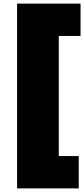

<svg xmlns="http://www.w3.org/2000/svg" viewBox="-20 -828 468 1068"><path d="M75 220V-808H428V-628H307V40H418V220Z"/></svg>

Font: Encode Sans Expanded Black
Style: Regular
Weight: 900
Width: 7
Designer: Multiple Designers
Foundry: Impallari Type
Version: Version 3.000; ttfautohint (v1.8.3) -l 8 -r 50 -G 200 -x 14 